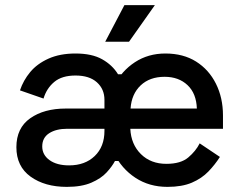

<svg xmlns="http://www.w3.org/2000/svg" viewBox="-20 -716 955 750"><path d="M634 14Q563 14 509 -21.5Q455 -57 425.5 -117Q396 -177 396 -250Q396 -323 425.5 -381Q455 -439 507 -473Q559 -507 626 -507Q696 -507 746 -475.5Q796 -444 823.5 -389Q851 -334 851 -265V-213H489Q492 -152 530.5 -114Q569 -76 630 -76Q686 -76 715.5 -101Q745 -126 760 -156L839 -103Q820 -73 794 -46Q768 -19 729.5 -2.5Q691 14 634 14ZM250 -70Q312 -70 350 -106.5Q388 -143 388 -205V-213H243Q199 -213 172 -195.5Q145 -178 145 -144Q145 -111 173.5 -90.5Q202 -70 250 -70ZM241 14Q155 14 99.5 -26Q44 -66 44 -141Q44 -216 98 -254Q152 -292 237 -292H388V-326Q388 -368 358.5 -394.5Q329 -421 275 -421Q222 -421 192 -396Q162 -371 150 -331L58 -363Q71 -402 98 -434.5Q125 -467 169.5 -487Q214 -507 275 -507Q339 -507 379 -484.5Q419 -462 441 -426H467L445 -258L456 -87H429Q418 -66 396.5 -42.5Q375 -19 337 -2.5Q299 14 241 14ZM490 -292H749Q747 -351 712.5 -383.5Q678 -416 623 -416Q565 -416 529.5 -382.5Q494 -349 490 -292ZM391 -553 466 -696H585L484 -553Z"/></svg>

Font: Space Grotesk Medium
Style: Regular
Weight: 500
Designer: Florian Karsten
Foundry: Florian Karsten
Version: Version 2.000